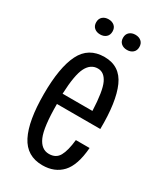

<svg xmlns="http://www.w3.org/2000/svg" viewBox="-177 -755 712 836"><g transform="rotate(30 179.0 -337.5)"><path d="M32 -262Q32 -396 66.5 -465Q101 -534 181 -534Q259 -534 291 -462Q323 -390 321 -253H103Q103 -137 122.5 -92Q142 -47 181 -47Q216 -47 231.5 -74.5Q247 -102 253 -158H322Q315 -68 278.5 -29Q242 10 181 10Q102 10 67 -58.5Q32 -127 32 -262ZM252 -304Q248 -402 230.5 -439Q213 -476 181 -476Q145 -476 125.5 -438.5Q106 -401 102 -304ZM208 -647Q208 -665 219.5 -675Q231 -685 249 -685Q267 -685 278.5 -675Q290 -665 290 -647Q290 -629 278.5 -619Q267 -609 249 -609Q231 -609 219.5 -619Q208 -629 208 -647ZM73 -647Q73 -665 84.5 -675Q96 -685 114 -685Q132 -685 143.5 -675Q155 -665 155 -647Q155 -629 143.5 -619Q132 -609 114 -609Q96 -609 84.5 -619Q73 -629 73 -647Z"/></g></svg>

Font: Mona Sans Condensed
Style: Regular
Weight: 400
Width: 3
Designer: Deni Anggara
Foundry: GitHub
Version: Version 2.000